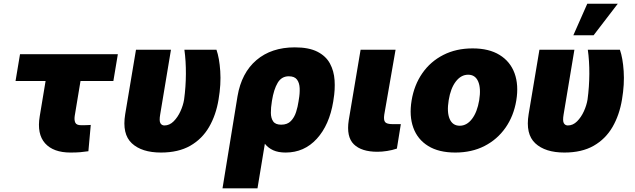

<svg xmlns="http://www.w3.org/2000/svg" viewBox="-20 -814 3428 1037"><path d="M616.5 -521.3 592.3 -376.4H414.8L383.5 -187.5Q380.3 -165.1 386.7 -151.5Q393.1 -137.8 417.6 -137.8Q436.8 -137.8 446 -138Q455.3 -138.1 470.2 -139.2L457.4 2.8Q435 6 413.9 8Q392.8 9.9 360.8 9.9Q268.1 9.9 223.4 -40.1Q178.6 -90.2 194.6 -186.1L226.2 -376.4H63.9L88.1 -521.3Z M714.5 -545.5H903.4L845.2 -196Q839.1 -160.9 846.4 -148.6Q853.7 -136.4 867.9 -136.4Q895.6 -136.4 917.8 -158.6Q940 -180.8 954.7 -213.2Q969.5 -245.7 974.4 -277Q983.7 -345.2 984 -415Q984.4 -484.7 975.9 -545.5H1149.1Q1164.8 -500.7 1169.6 -429.9Q1174.4 -359 1160.5 -277Q1146.7 -192.5 1109 -127.8Q1071.4 -63.2 1007.3 -26.6Q943.2 9.9 849.4 9.9Q745.7 9.9 692.1 -40Q638.5 -89.8 656.2 -197.4Z M1181.8 203.1 1262.8 -294Q1284.4 -420.8 1365.2 -489.5Q1446 -558.2 1572.4 -558.2Q1648.1 -558.2 1694.1 -534.8Q1740.1 -511.4 1761.9 -471.2Q1783.7 -431.1 1787.1 -380.5Q1790.5 -329.9 1781.2 -275.6L1779.8 -265.6Q1758.9 -138.8 1691.1 -64.5Q1623.2 9.9 1522.7 9.9Q1483 9.9 1455.6 -2.5Q1428.3 -14.9 1410.5 -37.6L1370.7 203.1ZM1448.9 -269.9 1448.2 -264.9Q1442.8 -233 1443 -204.5Q1443.2 -176.1 1455.4 -158.4Q1467.7 -140.6 1498.6 -140.6Q1532.3 -140.6 1551.1 -160.3Q1570 -180 1579.2 -209Q1588.4 -237.9 1592.3 -265.6L1593.8 -275.6Q1599.8 -308.9 1598.5 -337.7Q1597.3 -366.5 1584 -384.2Q1570.7 -402 1539.8 -402Q1500.7 -402 1479.8 -366.8Q1458.8 -331.7 1448.9 -269.9Z M1927.6 -545.5H2116.5L2055.4 -194.6Q2051.1 -165.8 2060 -154.7Q2068.9 -143.5 2100.9 -143.5H2144.9L2123.6 -11.4Q2098 -2.8 2070.5 1.4Q2043 5.7 2018.5 5.7Q1932.2 5.7 1891 -34.8Q1849.8 -75.3 1863.6 -164.8Z M2438.9 9.9Q2350.1 9.9 2292.8 -25.4Q2235.4 -60.7 2212.4 -124.1Q2189.3 -187.5 2203.1 -271.3Q2217 -355.1 2261 -418.5Q2305 -481.9 2374.3 -517.2Q2443.5 -552.6 2532.7 -552.6Q2621.1 -552.6 2678.4 -517.2Q2735.8 -481.9 2759.1 -418.5Q2782.3 -355.1 2768.5 -271.3Q2754.6 -187.5 2710.2 -124.1Q2665.8 -60.7 2596.8 -25.4Q2527.7 9.9 2438.9 9.9ZM2463.1 -134.9Q2501.1 -134.9 2529.3 -171.7Q2557.5 -208.5 2568.2 -272.7Q2578.5 -337 2562.7 -373.8Q2546.9 -410.5 2508.5 -410.5Q2470.2 -410.5 2441.9 -373.8Q2413.7 -337 2403.4 -272.7Q2392.8 -208.5 2408.6 -171.7Q2424.4 -134.9 2463.1 -134.9Z M2893.5 -545.5H3082.4L3024.1 -196Q3018.1 -160.9 3025.4 -148.6Q3032.7 -136.4 3046.9 -136.4Q3074.6 -136.4 3096.8 -158.6Q3119 -180.8 3133.7 -213.2Q3148.4 -245.7 3153.4 -277Q3162.6 -345.2 3163 -415Q3163.4 -484.7 3154.8 -545.5H3328.1Q3343.8 -500.7 3348.5 -429.9Q3353.3 -359 3339.5 -277Q3325.6 -192.5 3288 -127.8Q3250.4 -63.2 3186.3 -26.6Q3122.2 9.9 3028.4 9.9Q2924.7 9.9 2871.1 -40Q2817.5 -89.8 2835.2 -197.4ZM3076.7 -623.6 3152 -794H3316.8L3186.1 -623.6Z"/></svg>

Font: Inter UI Black
Style: Italic
Weight: 900
Italic angle: -9.39999°
Designer: Rasmus Andersson
Foundry: rsms
Version: 3.2;8d6f07862